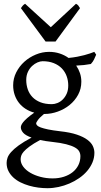

<svg xmlns="http://www.w3.org/2000/svg" viewBox="-20 -740 528 1004"><path d="M336.9 -293Q336.9 -318.8 328.4 -342Q319.8 -365.2 303 -382.6Q286.1 -399.9 261 -409.9Q235.8 -419.9 203.1 -419.9Q190.9 -419.9 176 -413.6Q161.1 -407.2 147.9 -395Q134.8 -382.8 126 -364.3Q117.2 -345.7 117.2 -321.8Q117.2 -295.9 125.2 -272.7Q133.3 -249.5 149.7 -232.4Q166 -215.3 191.2 -205.3Q216.3 -195.3 251 -195.3Q265.1 -195.3 280.5 -201.4Q295.9 -207.5 308.3 -220Q320.8 -232.4 328.9 -250.5Q336.9 -268.6 336.9 -293ZM252.9 2Q234.4 0 218.8 -2.4Q203.1 -4.9 189.5 -7.8Q154.3 11.2 134 26.4Q113.8 41.5 103.5 53.5Q93.3 65.4 90.6 75.2Q87.9 85 87.9 92.8Q87.9 113.3 101.6 131.6Q115.2 149.9 138.2 163.3Q161.1 176.8 191.4 184.8Q221.7 192.9 254.9 192.9Q287.6 192.9 314.5 184.1Q341.3 175.3 360.4 159.9Q379.4 144.5 389.9 123.3Q400.4 102.1 400.4 76.7Q400.4 63 394 51.5Q387.7 40 371.1 30.8Q354.5 21.5 325.9 14.2Q297.4 6.8 252.9 2ZM405.3 -313Q405.3 -275.4 388.4 -244.4Q371.6 -213.4 344.2 -191.2Q316.9 -168.9 282.2 -156.5Q247.6 -144 211.9 -144H210Q186.5 -124.5 177.7 -111.6Q168.9 -98.6 168.9 -95.7Q168.9 -89.8 174.1 -84.2Q179.2 -78.6 193.1 -73.5Q207 -68.4 231.4 -63.2Q255.9 -58.1 293.9 -53.7Q347.2 -47.9 381.8 -36.1Q416.5 -24.4 437 -9Q457.5 6.3 465.6 23.9Q473.6 41.5 473.6 58.6Q473.6 85.4 463.4 109.6Q453.1 133.8 435.5 154.3Q418 174.8 394 191.4Q370.1 208 342.8 219.7Q315.4 231.4 286.1 237.8Q256.8 244.1 228 244.1Q205.1 244.1 180.7 241Q156.2 237.8 132.3 231Q108.4 224.1 87.2 213.6Q65.9 203.1 49.8 188.2Q33.7 173.3 24.2 154.5Q14.6 135.7 14.6 111.8Q14.6 99.1 19.3 85.2Q23.9 71.3 38.1 55.2Q52.2 39.1 77.6 20.5Q103 2 145 -20.5Q113.3 -31.7 101.1 -45.9Q88.9 -60.1 88.9 -74.7Q88.9 -78.6 91.3 -85.2Q93.8 -91.8 101.3 -101.3Q108.9 -110.8 122.8 -123Q136.7 -135.3 159.2 -150.9Q134.3 -157.7 114 -170.7Q93.8 -183.6 79.3 -201.9Q64.9 -220.2 56.9 -243.4Q48.8 -266.6 48.8 -293.9Q48.8 -329.6 64.9 -361.6Q81.1 -393.6 107.4 -417.2Q133.8 -440.9 167.5 -454.8Q201.2 -468.8 236.8 -468.8Q266.1 -468.8 291.7 -460.4Q317.4 -452.1 338.4 -437Q363.8 -439.5 384.3 -443.4Q404.8 -447.3 421.1 -451.7Q437.5 -456.1 450.2 -460.4Q462.9 -464.8 473.1 -468.8L482.9 -454.1Q477.1 -440.4 471.7 -429Q466.3 -417.5 455.1 -405.3Q436.5 -401.9 418.7 -399.9Q400.9 -397.9 378.4 -397Q391.1 -378.4 398.2 -357.4Q405.3 -336.4 405.3 -313ZM270.5 -522.9H218.3L89.4 -697.3Q92.8 -702.1 95.2 -705.6Q97.7 -709 99.9 -711.4Q102.1 -713.9 104.7 -715.8Q107.4 -717.8 111.3 -720.2L245.6 -597.7L377.4 -720.2Q385.7 -715.8 389.2 -711.4Q392.6 -707 398.4 -697.3Z"/></svg>

Font: Gentium Unicode
Style: Regular
Weight: 400
Version: Version 1.009